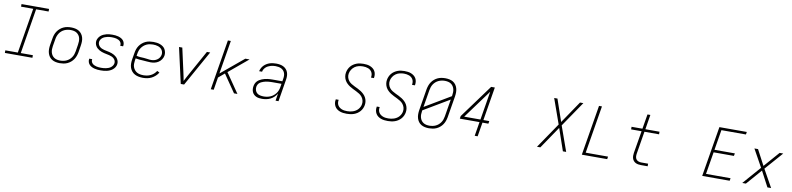

<svg xmlns="http://www.w3.org/2000/svg" viewBox="-2 -1750 11404 2766"><g transform="rotate(10 5700.0 -367.5)"><path d="M46 0V-38H229L338 -697H160V-735H563V-697H380L272 -38H449V0Z M850 8Q850 8 850 8Q850 8 850 8H849Q819 8 790 2Q761 -4 736.5 -18.5Q712 -33 695.5 -56Q679 -79 671 -107Q663 -135 663 -165Q663 -195 668 -226L685 -326Q689 -353 698.5 -380Q708 -407 724.5 -431.5Q741 -456 764 -475.5Q787 -495 813.5 -507Q840 -519 868 -523.5Q896 -528 924 -528Q924 -528 924 -528Q924 -528 924 -528Q954 -528 983.5 -522Q1013 -516 1037 -501.5Q1061 -487 1078 -464Q1095 -441 1103 -413Q1111 -385 1110.5 -355Q1110 -325 1105 -294L1089 -194Q1084 -167 1074.5 -140Q1065 -113 1048.5 -88.5Q1032 -64 1009 -44.5Q986 -25 959.5 -13Q933 -1 905 3.5Q877 8 850 8ZM850 -30Q873 -30 896.5 -34.5Q920 -39 941.5 -49Q963 -59 982 -75.5Q1001 -92 1014.5 -112.5Q1028 -133 1035.5 -155.5Q1043 -178 1047 -201L1063 -301Q1067 -325 1067.5 -349Q1068 -373 1062.5 -395.5Q1057 -418 1044 -436.5Q1031 -455 1012.5 -467.5Q994 -480 970.5 -485Q947 -490 923 -490Q900 -490 877 -485.5Q854 -481 832 -471Q810 -461 791 -444.5Q772 -428 759 -407.5Q746 -387 738 -364.5Q730 -342 727 -319L710 -219Q706 -195 705.5 -171Q705 -147 711 -124.5Q717 -102 729.5 -83.5Q742 -65 761 -52.5Q780 -40 803 -35Q826 -30 850 -30Z M1448 8Q1425 8 1402 6Q1379 4 1357.5 -1.5Q1336 -7 1316 -17Q1296 -27 1281.5 -42.5Q1267 -58 1260 -79.5Q1253 -101 1257 -125Q1258 -126 1258 -127.5Q1258 -129 1258 -130H1301Q1301 -129 1300.5 -128Q1300 -127 1300 -126Q1297 -109 1303 -93Q1309 -77 1320.5 -66Q1332 -55 1347.5 -48Q1363 -41 1379.5 -37Q1396 -33 1413.5 -31.5Q1431 -30 1448 -30Q1466 -30 1483.5 -31.5Q1501 -33 1518.5 -36.5Q1536 -40 1553.5 -46.5Q1571 -53 1586 -64Q1601 -75 1612 -91Q1623 -107 1626 -124Q1630 -145 1622.5 -163.5Q1615 -182 1601.5 -195Q1588 -208 1570 -216Q1552 -224 1532.5 -229Q1513 -234 1493.5 -237.5Q1474 -241 1454.5 -246Q1435 -251 1417 -257.5Q1399 -264 1382 -274Q1365 -284 1351 -297Q1337 -310 1327.5 -326.5Q1318 -343 1314 -362.5Q1310 -382 1313 -403Q1317 -424 1329 -444Q1341 -464 1358.5 -479Q1376 -494 1397 -503.5Q1418 -513 1439.5 -518.5Q1461 -524 1482.5 -526Q1504 -528 1525 -528Q1548 -528 1570.5 -526Q1593 -524 1614 -518Q1635 -512 1654 -502Q1673 -492 1686.5 -476.5Q1700 -461 1706 -439.5Q1712 -418 1708 -396Q1708 -394 1707.5 -392.5Q1707 -391 1707 -390H1665Q1665 -391 1665 -392Q1665 -393 1665 -394Q1668 -411 1663 -426.5Q1658 -442 1647 -453.5Q1636 -465 1621.5 -472Q1607 -479 1591.5 -483Q1576 -487 1559 -488.5Q1542 -490 1525 -490Q1508 -490 1491.5 -488.5Q1475 -487 1458 -483Q1441 -479 1424 -472.5Q1407 -466 1392.5 -455Q1378 -444 1368 -428.5Q1358 -413 1355 -397Q1352 -376 1359 -357.5Q1366 -339 1380 -325.5Q1394 -312 1411.5 -304Q1429 -296 1448.5 -291Q1468 -286 1487.5 -282.5Q1507 -279 1526.5 -274Q1546 -269 1564 -262.5Q1582 -256 1599 -246Q1616 -236 1630 -223Q1644 -210 1653.5 -194Q1663 -178 1667.5 -158Q1672 -138 1668 -118Q1665 -96 1652 -75.5Q1639 -55 1620.5 -40Q1602 -25 1580.5 -15.5Q1559 -6 1537 -1Q1515 4 1492.5 6Q1470 8 1448 8Z M2067 8Q2036 8 2005.5 2.5Q1975 -3 1948.5 -16.5Q1922 -30 1903 -52.5Q1884 -75 1874 -103Q1864 -131 1863.5 -162.5Q1863 -194 1868 -226L1885 -326Q1889 -353 1898.5 -380.5Q1908 -408 1925 -432.5Q1942 -457 1965.5 -476.5Q1989 -496 2016 -508Q2043 -520 2071.5 -524Q2100 -528 2127 -528Q2153 -528 2178 -524.5Q2203 -521 2225.5 -512.5Q2248 -504 2267.5 -490Q2287 -476 2299 -455.5Q2311 -435 2316 -410.5Q2321 -386 2317 -360Q2312 -332 2294.5 -305.5Q2277 -279 2251.5 -262Q2226 -245 2196.5 -238Q2167 -231 2138 -231Q2110 -231 2082 -234Q2054 -237 2026 -238.5Q1998 -240 1970 -242Q1942 -244 1915 -250L1910 -219Q1906 -194 1906 -169Q1906 -144 1914 -121.5Q1922 -99 1937 -80.5Q1952 -62 1972.5 -50.5Q1993 -39 2017.5 -34.5Q2042 -30 2067 -30Q2093 -30 2119.5 -35Q2146 -40 2171 -52Q2196 -64 2217 -83Q2238 -102 2253 -126L2288 -108Q2271 -80 2246 -57Q2221 -34 2191.5 -19Q2162 -4 2130 2Q2098 8 2067 8ZM2140 -266Q2162 -266 2184 -272Q2206 -278 2225.5 -291Q2245 -304 2258 -324Q2271 -344 2275 -366Q2278 -385 2274 -403.5Q2270 -422 2260 -437Q2250 -452 2235 -462.5Q2220 -473 2202.5 -479Q2185 -485 2166 -487.5Q2147 -490 2127 -490Q2104 -490 2080.5 -486Q2057 -482 2035 -472Q2013 -462 1993.5 -445.5Q1974 -429 1960 -408.5Q1946 -388 1938 -365Q1930 -342 1927 -319L1922 -289Q1948 -282 1975.5 -280Q2003 -278 2030.5 -277Q2058 -276 2085 -271Q2112 -266 2140 -266Z M2619 0 2502 -520H2550L2627 -173Q2634 -143 2640 -112Q2646 -81 2652 -50Q2668 -81 2684.5 -112Q2701 -143 2718 -173L2910 -520H2958L2668 0Z M3058 0 3179 -735H3222L3141 -245L3472 -520H3534L3252 -285L3448 0H3398L3220 -259L3131 -184L3101 0Z M3808 8Q3786 8 3764 5Q3742 2 3722.5 -7Q3703 -16 3688 -30.5Q3673 -45 3664.5 -64Q3656 -83 3654 -105.5Q3652 -128 3656 -150Q3659 -169 3667 -188Q3675 -207 3689 -222.5Q3703 -238 3721 -249Q3739 -260 3758 -267.5Q3777 -275 3796.5 -280Q3816 -285 3835.5 -287.5Q3855 -290 3874 -291Q3893 -292 3913 -292H4054L4060 -331Q4064 -352 4063.5 -373.5Q4063 -395 4056 -414.5Q4049 -434 4035.5 -449Q4022 -464 4004 -473Q3986 -482 3964.5 -486Q3943 -490 3922 -490Q3903 -490 3884.5 -488Q3866 -486 3848 -480.5Q3830 -475 3812 -466Q3794 -457 3779.5 -443.5Q3765 -430 3755 -413Q3745 -396 3742 -377H3699Q3704 -400 3715.5 -422.5Q3727 -445 3744.5 -463Q3762 -481 3783.5 -494Q3805 -507 3828 -514.5Q3851 -522 3875 -525Q3899 -528 3922 -528Q3950 -528 3977 -523.5Q4004 -519 4027.5 -507.5Q4051 -496 4069 -476.5Q4087 -457 4096 -432.5Q4105 -408 4106 -380Q4107 -352 4102 -324L4049 0H4006L4023 -108Q4007 -79 3983 -56Q3959 -33 3930 -18.5Q3901 -4 3869.5 2Q3838 8 3808 8ZM3827 -30Q3851 -30 3875.5 -34.5Q3900 -39 3923.5 -49Q3947 -59 3967.5 -75.5Q3988 -92 4003.5 -113Q4019 -134 4027.5 -157.5Q4036 -181 4040 -205L4048 -254H3913Q3897 -254 3881.5 -253Q3866 -252 3850 -250.5Q3834 -249 3818.5 -245.5Q3803 -242 3787.5 -237Q3772 -232 3756.5 -224.5Q3741 -217 3728.5 -206Q3716 -195 3708.5 -180Q3701 -165 3698 -149Q3694 -122 3702 -97.5Q3710 -73 3729 -57Q3748 -41 3774 -35.5Q3800 -30 3827 -30Z M5048 8Q5022 8 4996.5 5Q4971 2 4947.5 -6.5Q4924 -15 4904.5 -29.5Q4885 -44 4872.5 -65Q4860 -86 4855.5 -111Q4851 -136 4856 -162Q4856 -164 4856.5 -166Q4857 -168 4857 -170H4899Q4899 -168 4899 -166.5Q4899 -165 4898 -164Q4895 -143 4898 -123.5Q4901 -104 4911 -88Q4921 -72 4936.5 -60.5Q4952 -49 4970 -42Q4988 -35 5008 -32.5Q5028 -30 5048 -30Q5069 -30 5090 -33Q5111 -36 5131 -43Q5151 -50 5170 -61.5Q5189 -73 5204 -90Q5219 -107 5228.5 -126.5Q5238 -146 5241 -167Q5246 -196 5238 -223.5Q5230 -251 5213 -272.5Q5196 -294 5173 -308.5Q5150 -323 5125 -335.5Q5100 -348 5075 -360Q5050 -372 5027 -387Q5004 -402 4984.5 -421Q4965 -440 4952 -464Q4939 -488 4934 -516.5Q4929 -545 4934 -574Q4938 -599 4948.5 -623Q4959 -647 4976 -667.5Q4993 -688 5015.5 -703Q5038 -718 5062 -727Q5086 -736 5111 -739.5Q5136 -743 5161 -743Q5186 -743 5211 -740Q5236 -737 5258.5 -728Q5281 -719 5300 -704.5Q5319 -690 5331 -669.5Q5343 -649 5346.5 -624Q5350 -599 5346 -574Q5345 -572 5345 -570Q5345 -568 5344 -566H5302Q5302 -567 5302.5 -568.5Q5303 -570 5303 -572Q5306 -592 5303.5 -611Q5301 -630 5292 -646Q5283 -662 5268.5 -674Q5254 -686 5236.5 -692.5Q5219 -699 5200 -702Q5181 -705 5161 -705Q5131 -705 5100 -698Q5069 -691 5042.5 -672.5Q5016 -654 4998.5 -626Q4981 -598 4976 -568Q4971 -539 4978.5 -511.5Q4986 -484 5003 -462.5Q5020 -441 5043.5 -426.5Q5067 -412 5092 -400Q5117 -388 5142 -376Q5167 -364 5190 -348.5Q5213 -333 5232.5 -314Q5252 -295 5265 -271Q5278 -247 5283 -218.5Q5288 -190 5283 -161Q5279 -136 5268 -111.5Q5257 -87 5239 -66.5Q5221 -46 5198 -31Q5175 -16 5150 -7.5Q5125 1 5099 4.5Q5073 8 5048 8Z M5648 8Q5622 8 5596.5 5Q5571 2 5547.5 -6.5Q5524 -15 5504.5 -29.5Q5485 -44 5472.5 -65Q5460 -86 5455.5 -111Q5451 -136 5456 -162Q5456 -164 5456.5 -166Q5457 -168 5457 -170H5499Q5499 -168 5499 -166.5Q5499 -165 5498 -164Q5495 -143 5498 -123.5Q5501 -104 5511 -88Q5521 -72 5536.5 -60.5Q5552 -49 5570 -42Q5588 -35 5608 -32.5Q5628 -30 5648 -30Q5669 -30 5690 -33Q5711 -36 5731 -43Q5751 -50 5770 -61.5Q5789 -73 5804 -90Q5819 -107 5828.5 -126.5Q5838 -146 5841 -167Q5846 -196 5838 -223.5Q5830 -251 5813 -272.5Q5796 -294 5773 -308.5Q5750 -323 5725 -335.5Q5700 -348 5675 -360Q5650 -372 5627 -387Q5604 -402 5584.5 -421Q5565 -440 5552 -464Q5539 -488 5534 -516.5Q5529 -545 5534 -574Q5538 -599 5548.5 -623Q5559 -647 5576 -667.5Q5593 -688 5615.5 -703Q5638 -718 5662 -727Q5686 -736 5711 -739.5Q5736 -743 5761 -743Q5786 -743 5811 -740Q5836 -737 5858.5 -728Q5881 -719 5900 -704.5Q5919 -690 5931 -669.5Q5943 -649 5946.5 -624Q5950 -599 5946 -574Q5945 -572 5945 -570Q5945 -568 5944 -566H5902Q5902 -567 5902.5 -568.5Q5903 -570 5903 -572Q5906 -592 5903.5 -611Q5901 -630 5892 -646Q5883 -662 5868.5 -674Q5854 -686 5836.5 -692.5Q5819 -699 5800 -702Q5781 -705 5761 -705Q5731 -705 5700 -698Q5669 -691 5642.5 -672.5Q5616 -654 5598.5 -626Q5581 -598 5576 -568Q5571 -539 5578.5 -511.5Q5586 -484 5603 -462.5Q5620 -441 5643.5 -426.5Q5667 -412 5692 -400Q5717 -388 5742 -376Q5767 -364 5790 -348.5Q5813 -333 5832.5 -314Q5852 -295 5865 -271Q5878 -247 5883 -218.5Q5888 -190 5883 -161Q5879 -136 5868 -111.5Q5857 -87 5839 -66.5Q5821 -46 5798 -31Q5775 -16 5750 -7.5Q5725 1 5699 4.5Q5673 8 5648 8Z M6250 8Q6250 8 6250 8Q6250 8 6250 8H6249Q6219 8 6190 2Q6161 -4 6136.5 -18.5Q6112 -33 6095.5 -56Q6079 -79 6071 -107Q6063 -135 6063 -165Q6063 -195 6068 -226L6120 -541Q6125 -568 6134.5 -595Q6144 -622 6160.5 -646.5Q6177 -671 6200 -690.5Q6223 -710 6249.5 -722Q6276 -734 6304 -738.5Q6332 -743 6359 -743Q6359 -743 6359 -743Q6359 -743 6359 -743H6360Q6390 -743 6419.5 -737Q6449 -731 6473 -716.5Q6497 -702 6513.5 -679Q6530 -656 6538 -628Q6546 -600 6546 -570Q6546 -540 6541 -509L6489 -194Q6484 -167 6474.5 -140Q6465 -113 6448.5 -88.5Q6432 -64 6409 -44.5Q6386 -25 6359.5 -13Q6333 -1 6305 3.5Q6277 8 6250 8ZM6120 -281 6497 -505 6499 -516Q6503 -540 6503.5 -564Q6504 -588 6498 -610.5Q6492 -633 6479.5 -651.5Q6467 -670 6448 -682.5Q6429 -695 6406 -700Q6383 -705 6359 -705Q6336 -705 6313 -700.5Q6290 -696 6268 -686Q6246 -676 6227 -659.5Q6208 -643 6194.5 -622.5Q6181 -602 6173.5 -579.5Q6166 -557 6162 -534ZM6250 -30Q6273 -30 6296.5 -34.5Q6320 -39 6341.5 -49Q6363 -59 6382 -75.5Q6401 -92 6414.5 -112.5Q6428 -133 6435.5 -155.5Q6443 -178 6447 -201L6489 -454L6112 -230L6110 -219Q6106 -195 6105.5 -171Q6105 -147 6111 -124.5Q6117 -102 6129.5 -83.5Q6142 -65 6161 -52.5Q6180 -40 6203 -35Q6226 -30 6250 -30Z M6919 0 6953 -206H6665L6671 -245L7030 -735H7084L7003 -245H7089L7083 -206H6996L6962 0ZM6722 -245H6960L7029 -664Z M7830 0 8082 -370 7952 -735H8000L8111 -412L8330 -735H8379L8127 -365L8257 0H8209L8098 -323L7879 0Z M8486 0 8608 -735H8651L8536 -38H8863L8857 0Z M9350 0Q9329 0 9309 -3.5Q9289 -7 9271.5 -16Q9254 -25 9241.5 -40Q9229 -55 9223 -74Q9217 -93 9217 -113.5Q9217 -134 9220 -155L9275 -482H9122V-520H9281L9317 -735H9359L9324 -520H9531V-482H9317L9262 -148Q9259 -127 9261 -105.5Q9263 -84 9275.5 -68Q9288 -52 9308 -45Q9328 -38 9350 -38H9449V0Z M10247 0 10369 -735H10770L10764 -697H10405L10356 -401H10654L10647 -363H10350L10296 -38H10655L10649 0Z M10833 0 11062 -262 10919 -520H10972L11091 -295L11288 -520H11341L11111 -258L11255 0H11201L11082 -225L10886 0Z"/></g></svg>

Font: Iosevka SS04 XLt Ex
Style: Italic
Weight: 200
Width: 7
Italic angle: -9°
Monospace: yes
Designer: Belleve Invis
Foundry: Belleve Invis
Version: Version 19.0.0; ttfautohint (v1.8.4)